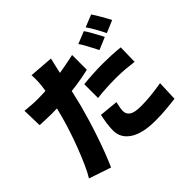

<svg xmlns="http://www.w3.org/2000/svg" viewBox="-195 -1067 1389 1389"><g transform="rotate(-45 500.0 -372.5)"><path d="M461 -795Q455 -772 448 -740.5Q441 -709 437 -692Q430 -659 419.5 -609Q409 -559 396.5 -503Q384 -447 371 -396Q357 -344 338.5 -282.5Q320 -221 298.5 -157.5Q277 -94 254.5 -35.5Q232 23 211 70L42 13Q65 -24 89.5 -79Q114 -134 138.5 -197.5Q163 -261 183.5 -323.5Q204 -386 218 -438Q228 -474 236.5 -510Q245 -546 252.5 -579.5Q260 -613 265 -643Q270 -673 273 -697Q277 -729 277.5 -759.5Q278 -790 276 -809ZM187 -655Q252 -655 318.5 -661Q385 -667 452.5 -678.5Q520 -690 587 -705V-554Q525 -539 454 -529Q383 -519 313.5 -513.5Q244 -508 186 -508Q147 -508 117.5 -509.5Q88 -511 62 -512L58 -663Q99 -659 126.5 -657Q154 -655 187 -655ZM500 -493Q544 -498 596.5 -501Q649 -504 698 -504Q740 -504 784.5 -502Q829 -500 875 -495L872 -350Q835 -355 790 -359Q745 -363 698 -363Q643 -363 595.5 -360.5Q548 -358 500 -352ZM573 -237Q568 -218 564 -195.5Q560 -173 560 -158Q560 -142 566.5 -129.5Q573 -117 586.5 -108Q600 -99 623 -94.5Q646 -90 679 -90Q729 -90 782 -95.5Q835 -101 893 -111L887 43Q844 48 792.5 53Q741 58 678 58Q547 58 478.5 13Q410 -32 410 -108Q410 -146 416 -184.5Q422 -223 428 -251ZM769 -767Q782 -749 796.5 -723.5Q811 -698 824.5 -673Q838 -648 847 -630L752 -590Q742 -611 729 -635.5Q716 -660 702.5 -685Q689 -710 675 -729ZM892 -815Q905 -796 920 -770.5Q935 -745 949 -720.5Q963 -696 971 -679L877 -639Q862 -670 840 -709.5Q818 -749 798 -777Z"/></g></svg>

Font: Noto Sans SC Black
Style: Regular
Weight: 900
Designer: Ryoko NISHIZUKA  (kana, bopomofo & ideographs); Paul D. Hunt (Latin, Greek & Cyrillic); Sandoll Communications , Soo-you
Foundry: Adobe
Version: Version 2.004-H2;hotconv 1.0.118;makeotfexe 2.5.65603